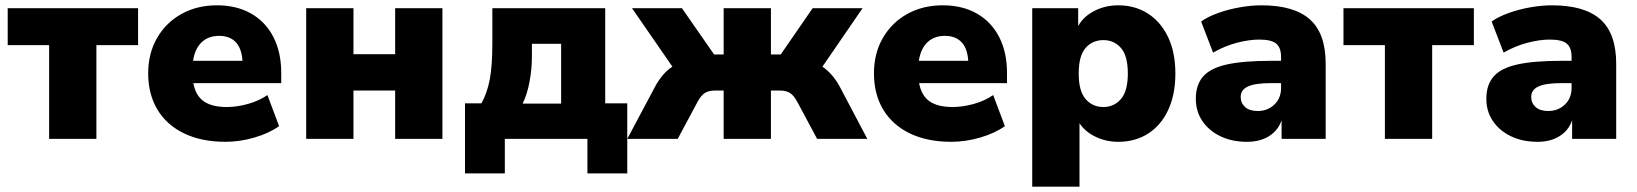

<svg xmlns="http://www.w3.org/2000/svg" viewBox="-20 -523 6164 723"><path d="M165 0V-353H9V-492H500V-353H343V0Z M829 11Q739 11 673.5 -20.5Q608 -52 573 -110Q538 -168 538 -247Q538 -322 571.5 -380Q605 -438 663.5 -470.5Q722 -503 797 -503Q871 -503 925.5 -472Q980 -441 1009.5 -383.5Q1039 -326 1039 -249V-210H708Q717 -162 748 -141Q779 -120 834 -120Q872 -120 913.5 -131.5Q955 -143 987 -165L1031 -48Q993 -21 938 -5Q883 11 829 11ZM805 -388Q765 -388 739.5 -364Q714 -340 707 -294H893Q890 -341 867.5 -364.5Q845 -388 805 -388Z M1133 0V-492H1311V-319H1468V-492H1646V0H1468V-182H1311V0Z M1731 130V-134H1793Q1815 -174 1824.5 -225Q1834 -276 1834 -359V-492H2259V-134H2342V130H2192V0H1881V130ZM1948 -133H2093V-358H1983V-311Q1983 -263 1974 -215Q1965 -167 1948 -133Z M2342 0 2448 -199Q2460 -221 2476 -240Q2492 -259 2512 -272L2360 -492H2548L2669 -318H2705V-492H2883V-318H2920L3040 -492H3228L3077 -272Q3096 -259 3112.5 -240Q3129 -221 3141 -199L3246 0H3057L2982 -140Q2969 -164 2954.5 -173Q2940 -182 2918 -182H2883V0H2705V-182H2671Q2649 -182 2634.5 -173Q2620 -164 2607 -140L2532 0Z M3562 11Q3472 11 3406.5 -20.5Q3341 -52 3306 -110Q3271 -168 3271 -247Q3271 -322 3304.5 -380Q3338 -438 3396.5 -470.5Q3455 -503 3530 -503Q3604 -503 3658.5 -472Q3713 -441 3742.5 -383.5Q3772 -326 3772 -249V-210H3441Q3450 -162 3481 -141Q3512 -120 3567 -120Q3605 -120 3646.5 -131.5Q3688 -143 3720 -165L3764 -48Q3726 -21 3671 -5Q3616 11 3562 11ZM3538 -388Q3498 -388 3472.5 -364Q3447 -340 3440 -294H3626Q3623 -341 3600.5 -364.5Q3578 -388 3538 -388Z M3867 180V-492H4040V-425Q4060 -461 4101 -482Q4142 -503 4191 -503Q4254 -503 4302.5 -472Q4351 -441 4378.5 -383.5Q4406 -326 4406 -246Q4406 -167 4379 -109Q4352 -51 4303.5 -20Q4255 11 4191 11Q4145 11 4105.5 -8Q4066 -27 4045 -59V180ZM4135 -120Q4175 -120 4201 -150Q4227 -180 4227 -246Q4227 -313 4201 -342.5Q4175 -372 4135 -372Q4094 -372 4068 -342.5Q4042 -313 4042 -246Q4042 -180 4068 -150Q4094 -120 4135 -120Z M4676 11Q4619 11 4575.5 -10Q4532 -31 4507.5 -67.5Q4483 -104 4483 -151Q4483 -204 4511 -235.5Q4539 -267 4601 -280.5Q4663 -294 4766 -294H4804V-308Q4804 -344 4785.5 -359Q4767 -374 4722 -374Q4684 -374 4638 -362Q4592 -350 4548 -325L4503 -442Q4528 -460 4567 -474Q4606 -488 4649 -495.5Q4692 -503 4730 -503Q4853 -503 4912.5 -450Q4972 -397 4972 -283V0H4806V-70Q4793 -32 4759 -10.5Q4725 11 4676 11ZM4716 -105Q4753 -105 4778.5 -129Q4804 -153 4804 -192V-210H4766Q4707 -210 4679.5 -197.5Q4652 -185 4652 -158Q4652 -135 4668.5 -120Q4685 -105 4716 -105Z M5195 0V-353H5039V-492H5530V-353H5373V0Z M5770 11Q5713 11 5669.5 -10Q5626 -31 5601.5 -67.5Q5577 -104 5577 -151Q5577 -204 5605 -235.5Q5633 -267 5695 -280.5Q5757 -294 5860 -294H5898V-308Q5898 -344 5879.5 -359Q5861 -374 5816 -374Q5778 -374 5732 -362Q5686 -350 5642 -325L5597 -442Q5622 -460 5661 -474Q5700 -488 5743 -495.5Q5786 -503 5824 -503Q5947 -503 6006.5 -450Q6066 -397 6066 -283V0H5900V-70Q5887 -32 5853 -10.5Q5819 11 5770 11ZM5810 -105Q5847 -105 5872.5 -129Q5898 -153 5898 -192V-210H5860Q5801 -210 5773.5 -197.5Q5746 -185 5746 -158Q5746 -135 5762.5 -120Q5779 -105 5810 -105Z"/></svg>

Font: Nunito Sans Black
Style: Regular
Weight: 900
Designer: Vernon Adams
Foundry: Vernon Adams
Version: Version 3.006; ttfautohint (v1.8.3)